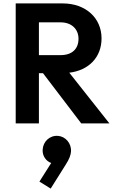

<svg xmlns="http://www.w3.org/2000/svg" viewBox="-20 -723 680 1125"><path d="M72 0H208V-294H232L456 0H621L386 -297C501 -311 575 -388 575 -498C575 -617 483 -703 347 -703H72ZM208 -400V-592H335C402 -592 440 -550 440 -496C440 -436 402 -400 335 -400ZM211 341 277 382 363 245C388 207 395 183 396 164C399 116 363 76 319 73C271 70 233 106 230 153C227 191 251 222 280 232Z"/></svg>

Font: MV Cash SemiBold
Style: Regular
Weight: 600
Designer: Rodrigo Fuenzalida
Foundry: fragTYPE
Version: Version 1.100;Glyphs 3.1.2 (3151)